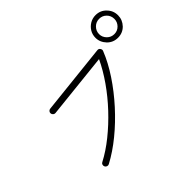

<svg xmlns="http://www.w3.org/2000/svg" viewBox="-171 -1140 1412 1412"><g transform="rotate(-45 535.0 -433.5)"><path d="M248 -13Q239 -8 229 -11Q219 -14 214 -23Q209 -33 212 -43Q215 -53 224 -57Q299 -96 375.5 -157.5Q452 -219 522 -293.5Q592 -368 649 -449.5Q706 -531 743 -610L236 -556Q226 -555 218 -562Q210 -569 209 -579Q208 -589 214.5 -597Q221 -605 231 -606L780 -665Q795 -667 803 -655Q812 -642 806 -630Q772 -544 712 -453.5Q652 -363 575.5 -278.5Q499 -194 415 -125.5Q331 -57 248 -13ZM953 -622Q904 -622 870 -656Q835 -693 835 -739Q835 -772 851 -798.5Q867 -825 894 -841Q921 -857 953 -857Q1003 -857 1036 -822Q1070 -788 1070 -739Q1070 -692 1036 -656Q1002 -622 953 -622ZM953 -660Q986 -660 1009 -683.5Q1032 -707 1032 -739Q1032 -773 1009 -796Q986 -819 953 -819Q920 -819 897 -796Q873 -772 873 -739Q873 -707 897 -683Q920 -660 953 -660Z"/></g></svg>

Font: Kurewa Gothic CJK TC Regular
Style: Regular
Weight: 400
Designer: Max Yao
Foundry: Max-Everyday
Version: Version 1.071; ttfautohint (v1.8.3)